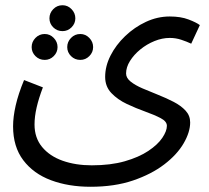

<svg xmlns="http://www.w3.org/2000/svg" viewBox="-20 -482 800 734"><path d="M30 1Q30 -35 40 -79Q50 -123 72 -176L144 -148Q128 -106 120 -71Q112 -36 112 -6Q112 45 141 80Q170 115 219.5 132.5Q269 150 331 150Q403 150 457 134.5Q511 119 547 95Q583 71 600.5 45Q618 19 618 -1Q618 -18 594 -30.5Q570 -43 535 -55.5Q500 -68 465 -84.5Q430 -101 406 -126Q382 -151 382 -188Q382 -229 402.5 -269.5Q423 -310 458.5 -344Q494 -378 538 -398.5Q582 -419 629 -419Q671 -419 701 -407.5Q731 -396 744 -386L711 -315Q694 -323 673 -330Q652 -337 629 -337Q600 -337 570.5 -325Q541 -313 516.5 -293Q492 -273 477 -249Q462 -225 462 -201Q462 -184 479.5 -170Q497 -156 525 -144Q553 -132 584.5 -119.5Q616 -107 644 -92.5Q672 -78 689.5 -59Q707 -40 707 -14Q707 23 682 66Q657 109 608 146.5Q559 184 488.5 208Q418 232 326 232Q242 232 175 207Q108 182 69 130.5Q30 79 30 1ZM219 -363Q198 -363 183.5 -377.5Q169 -392 169 -412Q169 -432 183.5 -447Q198 -462 219 -462Q239 -462 253.5 -447Q268 -432 268 -412Q268 -392 253.5 -377.5Q239 -363 219 -363ZM151 -253Q130 -253 115.5 -267.5Q101 -282 101 -302Q101 -322 115.5 -337Q130 -352 151 -352Q171 -352 185.5 -337Q200 -322 200 -302Q200 -282 185.5 -267.5Q171 -253 151 -253ZM287 -253Q266 -253 251.5 -267.5Q237 -282 237 -302Q237 -322 251.5 -337Q266 -352 287 -352Q307 -352 321.5 -337Q336 -322 336 -302Q336 -282 321.5 -267.5Q307 -253 287 -253Z"/></svg>

Font: Noto Sans Living
Style: Regular
Weight: 400
Designer: Monotype Design Team
Foundry: Monotype Imaging Inc.
Version: Version 2.013; ttfautohint (v1.8.4.7-5d5b)